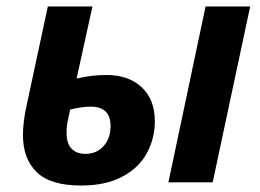

<svg xmlns="http://www.w3.org/2000/svg" viewBox="-20 -564 805 594"><path d="M51 -146Q51 -188 63 -241L128 -544H266L217 -321Q263 -332 309 -332Q378 -332 418.5 -294Q459 -256 459 -189Q459 -136 434.5 -90.5Q410 -45 358.5 -17.5Q307 10 231 10Q136 10 93.5 -31.5Q51 -73 51 -146ZM616 -544H754L638 0H501ZM322 -174Q322 -234 261 -234Q232 -234 197 -225Q196 -219 192 -201.5Q188 -184 187 -173.5Q186 -163 186 -152Q186 -120 201.5 -104Q217 -88 244 -88Q279 -88 300.5 -112Q322 -136 322 -174Z"/></svg>

Font: Noto Sans Display
Style: Bold Italic
Weight: 700
Italic angle: -12°
Designer: Monotype Design team
Foundry: Monotype Imaging Inc.
Version: Version 1.000